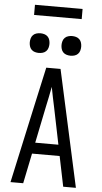

<svg xmlns="http://www.w3.org/2000/svg" viewBox="-70 -1163 639 1205"><g transform="rotate(5 250.0 -561.0)"><path d="M44 0 151 -490 205 -735H295L456 0H376L337 -190H163L124 0ZM177 -260H323L276 -490Q269 -522 262.5 -554Q256 -586 250 -618Q244 -586 237.5 -554Q231 -522 224 -490ZM350 -823Q338 -823 325.5 -826.5Q313 -830 304 -839Q295 -848 291.5 -860.5Q288 -873 288 -885Q288 -897 291.5 -909.5Q295 -922 304 -931Q313 -940 325.5 -943.5Q338 -947 350 -947Q362 -947 374.5 -943.5Q387 -940 396 -931Q405 -922 408.5 -909.5Q412 -897 412 -885Q412 -873 408.5 -860.5Q405 -848 396 -839Q387 -830 374.5 -826.5Q362 -823 350 -823ZM150 -823Q138 -823 125.5 -826.5Q113 -830 104 -839Q95 -848 91.5 -860.5Q88 -873 88 -885Q88 -897 91.5 -909.5Q95 -922 104 -931Q113 -940 125.5 -943.5Q138 -947 150 -947Q162 -947 174.5 -943.5Q187 -940 196 -931Q205 -922 208.5 -909.5Q212 -897 212 -885Q212 -873 208.5 -860.5Q205 -848 196 -839Q187 -830 174.5 -826.5Q162 -823 150 -823ZM400 -1058H100V-1122H400Z"/></g></svg>

Font: Iosevka Fixed
Style: Regular
Weight: 400
Monospace: yes
Designer: Belleve Invis
Foundry: Belleve Invis
Version: Version 33.2.4